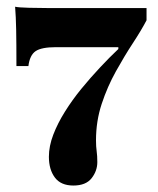

<svg xmlns="http://www.w3.org/2000/svg" viewBox="-20 -443 479 582"><path d="M202.4 119.4Q164.5 119.4 146.4 95.2Q128.2 71 128.2 32.3Q128.2 0 141.5 -34.7Q154.8 -69.4 177 -104.8Q199.2 -140.3 226.6 -173.8Q254 -207.3 283.1 -238.3Q312.1 -269.4 338.7 -294.4V-300H149.2Q105.6 -300 87.9 -287.9Q70.2 -275.8 66.1 -242.7H29.8Q29.8 -313.7 29 -353.2Q28.2 -392.7 25.8 -422.6Q36.3 -420.2 68.1 -419.4Q100 -418.5 131.5 -418.5H424.2V-381.5Q408.1 -350.8 382.7 -312.1Q357.3 -273.4 331.5 -227Q305.6 -180.6 288.3 -128.2Q271 -75.8 271 -17.7Q271 1.6 273 15.3Q275 29 275 48.4Q275 75 257.7 97.2Q240.3 119.4 202.4 119.4Z"/></svg>

Font: Playfair 9pt Black
Style: Regular
Weight: 900
Designer: Claus Eggers Sørensen
Foundry: Claus Eggers Sørensen
Version: Version 2.203